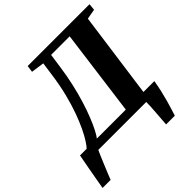

<svg xmlns="http://www.w3.org/2000/svg" viewBox="-305 -923 1306 1306"><g transform="rotate(-45 348.5 -270.0)"><path d="M-62.5 203.5Q-56.5 167.5 -49.2 127Q-42 86.5 -35 48.2Q-28 10 -22.5 -19.5Q-17 -49 -14.5 -61.5H49.5Q62.5 -75 81.5 -104.2Q100.5 -133.5 122.2 -178.8Q144 -224 166 -284.5Q188 -345 207 -421Q226 -497 238.5 -588L251.5 -681L157 -694.5L163.5 -743H758.5L753.5 -694.5L681 -681.5L595.5 -61.5H700.5Q693.5 -20 684.5 19.8Q675.5 59.5 665.8 94.2Q656 129 647.2 156.8Q638.5 184.5 632.5 203.5H548.5Q549.5 186 551.8 158.8Q554 131.5 556.2 101Q558.5 70.5 560 43.8Q561.5 17 561 0H100Q95 10 83.8 36Q72.5 62 59 94.8Q45.5 127.5 33.5 157Q21.5 186.5 15 203.5ZM147.5 -61.5H426L508.5 -684H330L315.5 -583Q304.5 -504 288.2 -433.2Q272 -362.5 253 -301.5Q234 -240.5 214.5 -192.2Q195 -144 177.8 -110.8Q160.5 -77.5 147.5 -61.5Z"/></g></svg>

Font: Merriweather 36pt Black
Style: Italic
Weight: 900
Italic angle: -7.8°
Version: Version 2.101